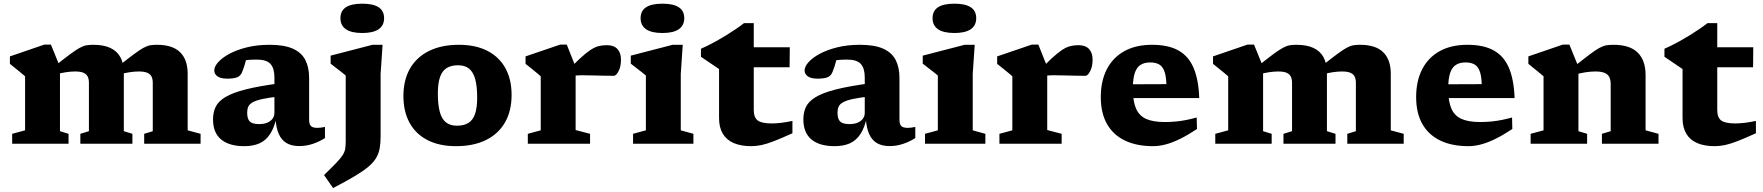

<svg xmlns="http://www.w3.org/2000/svg" viewBox="-20 -762 9348 1018"><path d="M298 -407.5V-66.5L343.5 -52.5V0H44.5V-52.5L113 -71V-357.5Q104.5 -365.5 85 -381Q65.5 -396.5 32.5 -423.5V-463L215 -525.5H250ZM636.5 -375V-66.5L682 -52.5V0H406V-52.5L451.5 -66.5V-322.5Q451.5 -343.5 444.5 -356.8Q437.5 -370 421.8 -376.5Q406 -383 378.5 -383Q355.5 -383 330.5 -379.2Q305.5 -375.5 282 -369L272.5 -413Q322.5 -453 353 -475.5Q383.5 -498 403 -508.5Q422.5 -519 438.2 -521.8Q454 -524.5 474 -524.5Q529.5 -524.5 565.2 -507.8Q601 -491 618.8 -458Q636.5 -425 636.5 -375ZM975 -371.5V-71L1043.5 -52.5V0H744.5V-52.5L790 -66.5V-322.5Q790 -343.5 783 -356.8Q776 -370 760 -376.5Q744 -383 716.5 -383Q693.5 -383 668 -379.2Q642.5 -375.5 619 -368.5L609.5 -412.5Q660 -452.5 690.8 -475.2Q721.5 -498 740.8 -508.5Q760 -519 775.8 -521.8Q791.5 -524.5 812 -524.5Q895 -524.5 935 -485Q975 -445.5 975 -371.5Z M1468.5 -321 1461 -250.5Q1405 -244.5 1371.2 -237Q1337.5 -229.5 1320 -219.8Q1302.5 -210 1296.5 -196.5Q1290.5 -183 1290.5 -165Q1290.5 -132 1304.2 -118Q1318 -104 1354.5 -104Q1378.5 -104 1396.8 -111.5Q1415 -119 1425 -132.5Q1435 -146 1435 -163.5V-352Q1435 -400 1414 -423Q1393 -446 1342.5 -446Q1314.5 -446 1295.8 -444.2Q1277 -442.5 1263 -439.5L1293 -480.5Q1288.5 -459.5 1284 -442.2Q1279.5 -425 1274.8 -410Q1270 -395 1264 -380.5Q1255.5 -359 1237 -352Q1218.5 -345 1185 -345Q1150 -345 1133 -357.2Q1116 -369.5 1116 -388.5Q1116 -409 1137 -432.5Q1158 -456 1196.5 -476.8Q1235 -497.5 1289 -511Q1343 -524.5 1409 -524.5Q1487 -524.5 1533 -503.8Q1579 -483 1599 -443.8Q1619 -404.5 1619 -349.5V-126Q1619 -110.5 1623.8 -101Q1628.5 -91.5 1638 -87.8Q1647.5 -84 1661.5 -84Q1670.5 -84 1680.5 -85.2Q1690.5 -86.5 1703 -89V-30Q1673.5 -11 1638.5 0.8Q1603.5 12.5 1566.5 12.5Q1527 12.5 1500 -3Q1473 -18.5 1458.2 -51.5Q1443.5 -84.5 1440.5 -137L1446.5 -142Q1434.5 -85.5 1412.2 -51.5Q1390 -17.5 1356.2 -2.2Q1322.5 13 1275 13Q1195.5 13 1152.5 -22.5Q1109.5 -58 1109.5 -129Q1109.5 -166 1123.2 -195Q1137 -224 1174.5 -247Q1212 -270 1283 -288Q1354 -306 1468.5 -321Z M1901 -587Q1843 -587 1814 -607Q1785 -627 1785 -665.5Q1785 -704.5 1814 -723.5Q1843 -742.5 1901 -742.5Q1958.5 -742.5 1987.5 -723.5Q2016.5 -704.5 2016.5 -665.5Q2016.5 -627 1987.5 -607Q1958.5 -587 1901 -587ZM1813 -361.5Q1807.5 -366.5 1794.2 -377Q1781 -387.5 1764.5 -400Q1748 -412.5 1733 -424.5V-467L1955 -524.5H2008.5L1998 -370V-38Q1998 -2.5 1993 25Q1988 52.5 1974 76Q1960 99.5 1932.2 122.8Q1904.5 146 1859 173Q1813.5 200 1746 235L1698 166Q1739.5 126 1763 101.5Q1786.5 77 1797.2 59.8Q1808 42.5 1810.5 25.8Q1813 9 1813 -15Z M2402.5 -95.5Q2439.5 -95.5 2463.5 -110.2Q2487.5 -125 2498.8 -158Q2510 -191 2510 -244.5Q2510 -305 2499.5 -342.8Q2489 -380.5 2466.8 -398.2Q2444.5 -416 2408.5 -416Q2372 -416 2348.2 -401.2Q2324.5 -386.5 2313 -353.5Q2301.5 -320.5 2301.5 -266.5Q2301.5 -206.5 2311.8 -168.8Q2322 -131 2344.5 -113.2Q2367 -95.5 2402.5 -95.5ZM2398 13Q2310 13 2247.5 -18.8Q2185 -50.5 2152 -110.2Q2119 -170 2119 -253Q2119 -338 2154 -398.8Q2189 -459.5 2255 -492Q2321 -524.5 2413.5 -524.5Q2501.5 -524.5 2564 -492.5Q2626.5 -460.5 2659.5 -401Q2692.5 -341.5 2692.5 -258.5Q2692.5 -173.5 2657.5 -112.8Q2622.5 -52 2556.5 -19.5Q2490.5 13 2398 13Z M3197 -522.5Q3235.5 -522.5 3254 -501.8Q3272.5 -481 3272.5 -446.5Q3272.5 -408.5 3259.5 -384.2Q3246.5 -360 3234.5 -360Q3203 -360 3175 -360.8Q3147 -361.5 3119 -362.2Q3091 -363 3060.5 -363Q3045.5 -363 3035 -361.8Q3024.5 -360.5 3015 -356.5Q3005.5 -352.5 2992 -344L2976.5 -373Q3022.5 -422 3054.5 -451.5Q3086.5 -481 3109.8 -496.5Q3133 -512 3153.2 -517.2Q3173.5 -522.5 3197 -522.5ZM3032 -407.5V-72.5L3108.5 -52.5V0H2778.5V-52.5L2847 -71V-357.5Q2840.5 -363.5 2828.5 -373.5Q2816.5 -383.5 2800.8 -396.2Q2785 -409 2766.5 -423.5V-463L2950 -525.5H2985Z M3492.5 -587Q3434.5 -587 3405.5 -607Q3376.5 -627 3376.5 -665.5Q3376.5 -704.5 3405.5 -723.5Q3434.5 -742.5 3492.5 -742.5Q3550 -742.5 3579 -723.5Q3608 -704.5 3608 -665.5Q3608 -627 3579 -607Q3550 -587 3492.5 -587ZM3600 -524.5 3589.5 -370V-71L3656.5 -52.5V0H3336.5V-52.5L3404.5 -71V-361.5Q3399 -366.5 3385.8 -377Q3372.5 -387.5 3356 -400Q3339.5 -412.5 3324.5 -424.5V-467L3546.5 -524.5Z M3976.5 -179.5Q3976.5 -139 3997.5 -123.2Q4018.5 -107.5 4072 -107.5Q4095 -107.5 4122.2 -110.8Q4149.5 -114 4181.5 -121V-55.5Q4123 -29 4084.5 -14Q4046 1 4018 7Q3990 13 3962.5 13Q3909 13 3870.8 -3.2Q3832.5 -19.5 3812.5 -52.8Q3792.5 -86 3792.5 -135.5V-396L3696.5 -461V-503.5Q3711 -509.5 3732 -520Q3753 -530.5 3778 -544.2Q3803 -558 3829 -574Q3855 -590 3879.8 -606.8Q3904.5 -623.5 3925 -639.5H3976.5V-498.5ZM3901.5 -405.5 3904 -511.5H4167.5L4166.5 -405.5Z M4598.5 -321 4591 -250.5Q4535 -244.5 4501.2 -237Q4467.5 -229.5 4450 -219.8Q4432.5 -210 4426.5 -196.5Q4420.5 -183 4420.5 -165Q4420.5 -132 4434.2 -118Q4448 -104 4484.5 -104Q4508.5 -104 4526.8 -111.5Q4545 -119 4555 -132.5Q4565 -146 4565 -163.5V-352Q4565 -400 4544 -423Q4523 -446 4472.5 -446Q4444.5 -446 4425.8 -444.2Q4407 -442.5 4393 -439.5L4423 -480.5Q4418.5 -459.5 4414 -442.2Q4409.5 -425 4404.8 -410Q4400 -395 4394 -380.5Q4385.5 -359 4367 -352Q4348.5 -345 4315 -345Q4280 -345 4263 -357.2Q4246 -369.5 4246 -388.5Q4246 -409 4267 -432.5Q4288 -456 4326.5 -476.8Q4365 -497.5 4419 -511Q4473 -524.5 4539 -524.5Q4617 -524.5 4663 -503.8Q4709 -483 4729 -443.8Q4749 -404.5 4749 -349.5V-126Q4749 -110.5 4753.8 -101Q4758.5 -91.5 4768 -87.8Q4777.5 -84 4791.5 -84Q4800.5 -84 4810.5 -85.2Q4820.5 -86.5 4833 -89V-30Q4803.5 -11 4768.5 0.8Q4733.5 12.5 4696.5 12.5Q4657 12.5 4630 -3Q4603 -18.5 4588.2 -51.5Q4573.5 -84.5 4570.5 -137L4576.5 -142Q4564.5 -85.5 4542.2 -51.5Q4520 -17.5 4486.2 -2.2Q4452.5 13 4405 13Q4325.5 13 4282.5 -22.5Q4239.5 -58 4239.5 -129Q4239.5 -166 4253.2 -195Q4267 -224 4304.5 -247Q4342 -270 4413 -288Q4484 -306 4598.5 -321Z M5040.5 -587Q4982.5 -587 4953.5 -607Q4924.5 -627 4924.5 -665.5Q4924.5 -704.5 4953.5 -723.5Q4982.5 -742.5 5040.5 -742.5Q5098 -742.5 5127 -723.5Q5156 -704.5 5156 -665.5Q5156 -627 5127 -607Q5098 -587 5040.5 -587ZM5148 -524.5 5137.5 -370V-71L5204.5 -52.5V0H4884.5V-52.5L4952.5 -71V-361.5Q4947 -366.5 4933.8 -377Q4920.5 -387.5 4904 -400Q4887.5 -412.5 4872.5 -424.5V-467L5094.5 -524.5Z M5697.5 -522.5Q5736 -522.5 5754.5 -501.8Q5773 -481 5773 -446.5Q5773 -408.5 5760 -384.2Q5747 -360 5735 -360Q5703.5 -360 5675.5 -360.8Q5647.5 -361.5 5619.5 -362.2Q5591.5 -363 5561 -363Q5546 -363 5535.5 -361.8Q5525 -360.5 5515.5 -356.5Q5506 -352.5 5492.5 -344L5477 -373Q5523 -422 5555 -451.5Q5587 -481 5610.2 -496.5Q5633.5 -512 5653.8 -517.2Q5674 -522.5 5697.5 -522.5ZM5532.5 -407.5V-72.5L5609 -52.5V0H5279V-52.5L5347.5 -71V-357.5Q5341 -363.5 5329 -373.5Q5317 -383.5 5301.2 -396.2Q5285.5 -409 5267 -423.5V-463L5450.5 -525.5H5485.5Z M6088.5 -524.5Q6173.5 -524.5 6227.2 -495Q6281 -465.5 6308 -403.2Q6335 -341 6338.5 -242H5944.5L5943.5 -315L6204.5 -316L6164.5 -287Q6165.5 -345.5 6156.2 -376.5Q6147 -407.5 6127.8 -419.2Q6108.5 -431 6079 -431Q6048 -431 6027.5 -418.2Q6007 -405.5 5996.8 -375.2Q5986.5 -345 5986.5 -291.5Q5986.5 -225 6003.2 -186.5Q6020 -148 6057 -131.5Q6094 -115 6155 -115Q6188.5 -115 6217.5 -118Q6246.5 -121 6273 -126.5Q6299.5 -132 6325 -139L6326.5 -78Q6279 -46.5 6238 -26.2Q6197 -6 6161.5 3.5Q6126 13 6094 13Q6006 13 5944 -17Q5882 -47 5849.2 -105Q5816.5 -163 5816.5 -247.5Q5816.5 -332 5848.2 -394.2Q5880 -456.5 5940.8 -490.5Q6001.5 -524.5 6088.5 -524.5Z M6677 -407.5V-66.5L6722.5 -52.5V0H6423.5V-52.5L6492 -71V-357.5Q6483.5 -365.5 6464 -381Q6444.5 -396.5 6411.5 -423.5V-463L6594 -525.5H6629ZM7015.5 -375V-66.5L7061 -52.5V0H6785V-52.5L6830.5 -66.5V-322.5Q6830.5 -343.5 6823.5 -356.8Q6816.5 -370 6800.8 -376.5Q6785 -383 6757.5 -383Q6734.5 -383 6709.5 -379.2Q6684.5 -375.5 6661 -369L6651.5 -413Q6701.5 -453 6732 -475.5Q6762.5 -498 6782 -508.5Q6801.5 -519 6817.2 -521.8Q6833 -524.5 6853 -524.5Q6908.5 -524.5 6944.2 -507.8Q6980 -491 6997.8 -458Q7015.5 -425 7015.5 -375ZM7354 -371.5V-71L7422.5 -52.5V0H7123.5V-52.5L7169 -66.5V-322.5Q7169 -343.5 7162 -356.8Q7155 -370 7139 -376.5Q7123 -383 7095.5 -383Q7072.5 -383 7047 -379.2Q7021.5 -375.5 6998 -368.5L6988.5 -412.5Q7039 -452.5 7069.8 -475.2Q7100.5 -498 7119.8 -508.5Q7139 -519 7154.8 -521.8Q7170.5 -524.5 7191 -524.5Q7274 -524.5 7314 -485Q7354 -445.5 7354 -371.5Z M7760.5 -524.5Q7845.5 -524.5 7899.2 -495Q7953 -465.5 7980 -403.2Q8007 -341 8010.5 -242H7616.5L7615.5 -315L7876.5 -316L7836.5 -287Q7837.5 -345.5 7828.2 -376.5Q7819 -407.5 7799.8 -419.2Q7780.5 -431 7751 -431Q7720 -431 7699.5 -418.2Q7679 -405.5 7668.8 -375.2Q7658.5 -345 7658.5 -291.5Q7658.5 -225 7675.2 -186.5Q7692 -148 7729 -131.5Q7766 -115 7827 -115Q7860.5 -115 7889.5 -118Q7918.5 -121 7945 -126.5Q7971.5 -132 7997 -139L7998.5 -78Q7951 -46.5 7910 -26.2Q7869 -6 7833.5 3.5Q7798 13 7766 13Q7678 13 7616 -17Q7554 -47 7521.2 -105Q7488.5 -163 7488.5 -247.5Q7488.5 -332 7520.2 -394.2Q7552 -456.5 7612.8 -490.5Q7673.5 -524.5 7760.5 -524.5Z M8349 -407.5V-66.5L8395 -52.5V0H8095.5V-52.5L8164 -71V-357.5Q8155.5 -365.5 8136 -381Q8116.5 -396.5 8083.5 -423.5V-463L8266 -525.5H8301ZM8473.5 -52.5 8520 -66.5V-316.5Q8520 -339 8512.5 -353.8Q8505 -368.5 8487.2 -375.8Q8469.5 -383 8439.5 -383Q8414.5 -383 8386.8 -378.8Q8359 -374.5 8333.5 -367L8323.5 -407.5Q8376 -449 8408 -473Q8440 -497 8460.2 -508Q8480.5 -519 8497 -521.8Q8513.5 -524.5 8535 -524.5Q8621.5 -524.5 8663.2 -483.2Q8705 -442 8705 -364.5V-71L8773.5 -52.5V0H8473.5Z M9085 -179.5Q9085 -139 9106 -123.2Q9127 -107.5 9180.5 -107.5Q9203.5 -107.5 9230.8 -110.8Q9258 -114 9290 -121V-55.5Q9231.5 -29 9193 -14Q9154.5 1 9126.5 7Q9098.5 13 9071 13Q9017.5 13 8979.2 -3.2Q8941 -19.5 8921 -52.8Q8901 -86 8901 -135.5V-396L8805 -461V-503.5Q8819.5 -509.5 8840.5 -520Q8861.5 -530.5 8886.5 -544.2Q8911.5 -558 8937.5 -574Q8963.5 -590 8988.2 -606.8Q9013 -623.5 9033.5 -639.5H9085V-498.5ZM9010 -405.5 9012.5 -511.5H9276L9275 -405.5Z"/></svg>

Font: Newsreader 7pt
Style: Bold
Weight: 700
Designer: Hugues Gentile
Foundry: Production Type
Version: Version 1.003